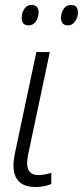

<svg xmlns="http://www.w3.org/2000/svg" viewBox="-20 -741 333 771"><path d="M135 -691Q135 -721 107 -721Q87 -721 77 -704.5Q67 -688 67 -670Q67 -639 95 -639Q113 -639 124 -655Q135 -671 135 -691ZM293 -691Q293 -721 265 -721Q245 -721 235 -704.5Q225 -688 225 -670Q225 -639 253 -639Q270 -639 281.5 -655Q293 -671 293 -691ZM186 -2V-47Q158 -38 134 -38Q89 -38 89 -86Q89 -105 97 -139L180 -532H126L43 -140Q34 -99 34 -78Q34 10 123 10Q156 10 186 -2Z"/></svg>

Font: Noto Sans UI SemiCondensed Light
Style: Italic
Weight: 300
Width: 4
Designer: Monotype Design Team
Foundry: Monotype Imaging Inc.
Version: 1.001